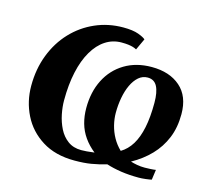

<svg xmlns="http://www.w3.org/2000/svg" viewBox="-88 -672 867 787"><g transform="rotate(15 346.0 -278.5)"><path d="M290 10.5Q208 10.5 152 -24.8Q96 -60 67.8 -117Q39.5 -174 39.5 -240Q39.5 -311.5 62.8 -371.8Q86 -432 127.5 -476Q169 -520 224.2 -544.2Q279.5 -568.5 343 -568.5Q383.5 -568.5 407.2 -559.8Q431 -551 438.5 -543.5L416 -495Q409 -499 400.5 -501.5Q392 -504 380.5 -505.5Q369 -507 351.5 -507Q314.5 -507 283.8 -487Q253 -467 230.8 -429Q208.5 -391 196.8 -337.5Q185 -284 185 -217Q185 -189.5 191.2 -158.5Q197.5 -127.5 211.2 -100Q225 -72.5 248.5 -55.2Q272 -38 305.5 -38Q314.5 -38 328.8 -39Q343 -40 361 -42.5Q334 -64 316 -89.8Q298 -115.5 289.5 -145.8Q281 -176 281 -210.5Q281 -278.5 307.5 -330.8Q334 -383 383 -412.5Q432 -442 497.5 -442Q573.5 -442 619 -402.2Q664.5 -362.5 664.5 -286.5Q664.5 -229.5 646 -184.8Q627.5 -140 594.2 -105.5Q561 -71 515 -45.5Q528 -41.5 543 -38.8Q558 -36 575.5 -36Q586 -36 600 -36.8Q614 -37.5 622.5 -39L616.5 4Q608.5 6 591.8 8Q575 10 562.5 10Q521.5 10 486.8 4.8Q452 -0.5 424.5 -9.5Q390 0.5 360 5.5Q330 10.5 290 10.5ZM492.5 -396Q471 -396 454.2 -381.5Q437.5 -367 426 -342.5Q414.5 -318 408.8 -287Q403 -256 403 -222.5Q403 -197.5 409.5 -171Q416 -144.5 429.5 -120.2Q443 -96 463 -77Q490.5 -93.5 508.8 -123.2Q527 -153 536.2 -197.2Q545.5 -241.5 545.5 -303Q545.5 -348 533 -372Q520.5 -396 492.5 -396Z"/></g></svg>

Font: Merriweather
Style: Bold Italic
Weight: 700
Italic angle: -7.8°
Version: Version 2.101